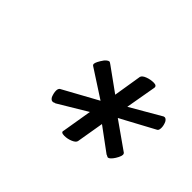

<svg xmlns="http://www.w3.org/2000/svg" viewBox="-66 -832 472 472"><g transform="rotate(45 169.5 -596.0)"><path d="M174 -480 187 -558 112 -513Q110 -513 108.5 -512Q107 -511 104 -511Q99 -511 95 -518Q91 -528 91 -536Q91 -543 95 -546L186 -596L112 -644Q110 -646 110 -648Q110 -655 122 -672Q131 -682 135.5 -679Q140 -676 140 -676L201 -632L213 -706Q215 -712 225.5 -716Q236 -720 247 -720Q258 -720 257 -712L243 -632L319 -676Q323 -679 326 -679Q331 -679 335 -672Q339 -663 339 -655Q339 -646 335 -644L246 -596L317 -546Q319 -544 319 -541Q319 -537 315.5 -530Q312 -523 308 -518Q300 -508 295.5 -510.5Q291 -513 290 -513L229 -558L217 -487Q216 -481 205.5 -476.5Q195 -472 184 -472Q171 -472 174 -480Z"/></g></svg>

Font: Charm
Style: Regular
Weight: 400
Designer: Katatrad Aksorn Co.,Ltd.
Foundry: Cadson Demak Co.,Ltd.
Version: Version 1.001